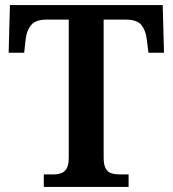

<svg xmlns="http://www.w3.org/2000/svg" viewBox="-20 -734 678 754"><path d="M152 0V-49H187Q205 -49 219 -53.5Q233 -58 241.5 -72Q250 -86 250 -115V-657H164Q120 -657 102.5 -636Q85 -615 81 -582L75 -527H14L19 -714H619L624 -527H563L556 -582Q552 -615 535 -636Q518 -657 473 -657H387V-116Q387 -87 395 -72.5Q403 -58 418 -53.5Q433 -49 450 -49H485V0Z"/></svg>

Font: Noto Serif Kannada SemiBold
Style: Regular
Weight: 600
Version: Version 2.003